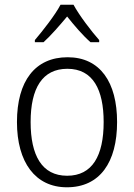

<svg xmlns="http://www.w3.org/2000/svg" viewBox="-20 -785 569 815"><path d="M292 -765H237C214 -721 162 -655 128 -615V-606H165C197 -635 234 -678 265 -715C295 -677 331 -635 364 -606H401V-615C369 -651 316 -720 292 -765ZM477 -267C477 -436 405 -542 267 -542C129 -542 52 -441 52 -267C52 -96 130 10 264 10C404 10 477 -96 477 -267ZM110 -267C110 -411 160 -493 266 -493C375 -493 420 -404 420 -267C420 -124 372 -39 265 -39C158 -39 110 -125 110 -267Z"/></svg>

Font: Noto Sans Armenian SemiCondensed Light
Style: Regular
Weight: 300
Width: 4
Designer: Monotype Design Team
Foundry: Monotype Imaging Inc.
Version: Version 2.008